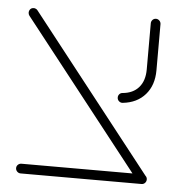

<svg xmlns="http://www.w3.org/2000/svg" viewBox="-44 -564 552 605"><g transform="rotate(5 232.5 -261.5)"><path d="M24.1 -507Q24.1 -513.3 28.1 -518Q32.2 -522.6 39.3 -522.6Q42.6 -522.6 45.9 -520.9Q49.3 -519.3 51.1 -516.7L437 -25.2H398.5L27.4 -497.4Q24.1 -501.9 24.1 -507ZM27.4 -15.6Q27.4 -21.9 32 -26.3Q36.7 -30.7 43 -30.7H425.6Q431.9 -30.7 436.3 -26.3Q440.7 -21.9 440.7 -15.6Q440.7 -9.3 436.3 -4.6Q431.9 0 425.6 0H43Q36.7 0 32 -4.6Q27.4 -9.3 27.4 -15.6ZM327 -265.2Q327 -271.1 330.9 -275.6Q334.8 -280 340.7 -280.4Q374.1 -283.3 392.2 -304.3Q410.4 -325.2 410.4 -361.1V-507Q410.4 -513.3 414.8 -518Q419.3 -522.6 425.6 -522.6Q431.9 -522.6 436.5 -518Q441.1 -513.3 441.1 -507V-361.1Q441.1 -313.7 415.2 -284.1Q389.3 -254.4 344.1 -249.6Q337.4 -248.9 332.2 -253.5Q327 -258.1 327 -265.2Z"/></g></svg>

Font: 26F Galaxy Hebrew Ultra Light
Style: Regular
Weight: 200
Designer: C₂₉H₂₅N₃O₅
Version: Version 1.000